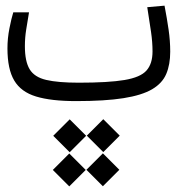

<svg xmlns="http://www.w3.org/2000/svg" viewBox="-20 -355 626 678"><path d="M248.5 2Q160.6 2 107.4 -14.2Q54.2 -30.3 30.3 -70.6Q6.3 -110.8 6.3 -184.1Q6.3 -219.7 13.4 -255.4Q20.5 -291 26.9 -311.5H82.5Q77.1 -278.8 72.5 -250.5Q67.9 -222.2 67.9 -191.9Q67.9 -138.2 84.7 -110.4Q101.6 -82.5 143.1 -72.8Q184.6 -63 258.3 -63Q363.3 -63 419.7 -72.5Q476.1 -82 497.3 -106Q518.6 -129.9 518.6 -173.3Q518.6 -206.1 513.4 -241.9Q508.3 -277.8 500 -329.6L561 -335Q569.8 -289.1 575.4 -250Q581.1 -210.9 581.1 -172.4Q581.1 -127 567.1 -94Q553.2 -61 517.1 -39.8Q481 -18.6 416 -8.3Q351.1 2 248.5 2ZM226.1 182.6 168 124.5 226.1 66.4 284.2 124.5ZM344.7 182.1 286.6 124 344.7 65.9 402.8 124ZM224.6 303.2 166.5 245.1 224.6 187 282.7 245.1ZM343.3 302.7 285.2 244.6 343.3 186.5 401.4 244.6Z"/></svg>

Font: CaskaydiaMono NF Light
Style: Regular
Weight: 300
Designer: Aaron Bell
Foundry: Saja Typeworks
Version: Version 2111.001; ttfautohint (v1.8.4);Nerd Fonts 3.1.1